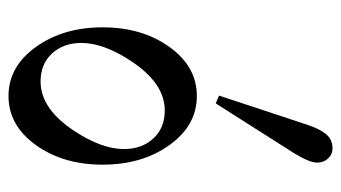

<svg xmlns="http://www.w3.org/2000/svg" viewBox="-197 -605 810 456"><g transform="rotate(90 208.0 -377.0)"><path d="M207 -492.2 276.4 -702.1Q286.1 -731.4 298.8 -746.6Q311.5 -761.7 332 -761.7Q346.7 -761.7 356.4 -751.2Q366.2 -740.7 366.2 -725.1Q366.2 -707 343.8 -670.4L225.6 -484.4ZM91.6 -57.1Q44.9 -122.1 44.9 -215.8Q44.9 -309.6 91.6 -374.5Q138.2 -439.5 208 -439.5Q277.8 -439.5 324.5 -374.5Q371.1 -309.6 371.1 -215.8Q371.1 -122.1 324.5 -57.1Q277.8 7.8 208 7.8Q138.2 7.8 91.6 -57.1ZM82 -165Q82 -123 106.9 -95.7Q131.8 -68.4 173.8 -68.4Q238.3 -68.4 291 -148.4Q334 -213.4 334 -266.6Q334 -308.6 309.1 -335.9Q284.2 -363.3 242.2 -363.3Q177.7 -363.3 125 -283.2Q82 -218.3 82 -165Z"/></g></svg>

Font: Theano Didot
Style: Regular
Weight: 400
Designer: Alexey Kryukov
Version: Version 2.0